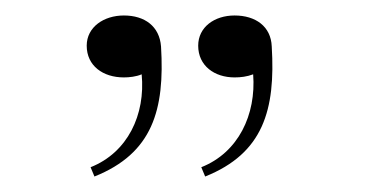

<svg xmlns="http://www.w3.org/2000/svg" viewBox="-20 -735 473 248"><path d="M240 -519 245 -507C320 -537 336 -593 331 -675C330 -701 310 -715 283 -715C257 -715 236 -700 236 -676C236 -650 257 -635 283 -635C291 -635 299 -636 307 -639C311 -587 288 -538 240 -519ZM97 -519 102 -507C177 -537 193 -593 188 -675C186 -701 167 -715 140 -715C114 -715 92 -700 92 -676C92 -650 113 -635 140 -635C147 -635 156 -636 163 -639C168 -587 145 -538 97 -519Z"/></svg>

Font: Sprat Extended Light
Style: Regular
Weight: 300
Width: 9
Designer: Ethan Nakache
Foundry: Collletttivo
Version: Version 2.000;Glyphs 3.2 (3217)